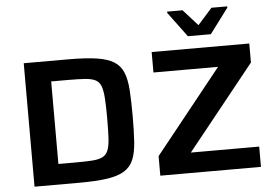

<svg xmlns="http://www.w3.org/2000/svg" viewBox="-58 -985 1521 1066"><g transform="rotate(-5 702.0 -452.0)"><path d="M92 0V-688H340Q436 -688 497 -679Q558 -670 593.5 -648Q629 -626 645 -587Q661 -548 665 -488.5Q669 -429 669 -344Q669 -259 665 -199.5Q661 -140 645 -101Q629 -62 593.5 -40Q558 -18 497 -9Q436 0 340 0ZM235 -114H329Q386 -114 423 -116.5Q460 -119 481 -129.5Q502 -140 512 -164Q522 -188 524.5 -231.5Q527 -275 527 -344Q527 -412 524 -455.5Q521 -499 511.5 -523.5Q502 -548 480.5 -558.5Q459 -569 422.5 -571.5Q386 -574 330 -574H235ZM793 0V-109L1165 -574H805V-688H1349V-582L973 -113H1354V0ZM1013 -758 910 -897V-904H996L1077 -814L1157 -904H1245V-897L1141 -758Z"/></g></svg>

Font: Saira SemiExpanded SemiBold
Style: Regular
Weight: 600
Width: 6
Designer: Hector Gatti with collaboration of the Omnibus-Type team
Foundry: Omnibus-Type
Version: Version 1.101